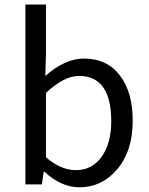

<svg xmlns="http://www.w3.org/2000/svg" viewBox="-20 -797 644 830"><path d="M323.2 12.7Q245.1 12.7 171.9 -54.7H168.9L161.1 0H89.8V-777.3H178.7V-564.5L175.8 -468.8Q261.7 -543.9 341.8 -543.9Q443.4 -543.9 499 -469.7Q553.7 -398.4 553.7 -274.4Q553.7 -142.6 484.4 -62.5Q418.9 12.7 323.2 12.7ZM308.6 -61.5Q376 -61.5 418 -117.2Q460.9 -175.8 460.9 -272.5Q460.9 -468.8 321.3 -468.8Q256.8 -468.8 178.7 -395.5V-117.2Q242.2 -61.5 308.6 -61.5Z"/></svg>

Font: Bpmf GenYo Gothic R
Style: R
Weight: 400
Foundry: But Ko
Version: Version 1.320